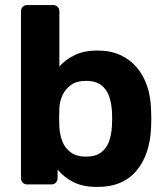

<svg xmlns="http://www.w3.org/2000/svg" viewBox="-20 -730 662 760"><path d="M365 10Q308 10 270 -9.5Q232 -29 208 -59V-25Q208 -14 201 -7Q194 0 183 0H88Q77 0 70 -7Q63 -14 63 -25V-685Q63 -696 70 -703Q77 -710 88 -710H191Q201 -710 208 -703Q215 -696 215 -685V-467Q240 -495 277 -512.5Q314 -530 365 -530Q417 -530 455.5 -512.5Q494 -495 521 -463.5Q548 -432 562.5 -389Q577 -346 578 -294Q579 -276 579 -260.5Q579 -245 578 -226Q576 -173 561.5 -129.5Q547 -86 520.5 -54.5Q494 -23 455.5 -6.5Q417 10 365 10ZM320 -110Q358 -110 380 -126.5Q402 -143 411.5 -170Q421 -197 423 -229Q425 -260 423 -291Q421 -323 411.5 -350Q402 -377 380 -393.5Q358 -410 320 -410Q284 -410 261.5 -394Q239 -378 227.5 -353.5Q216 -329 215 -301Q214 -283 214 -264Q214 -245 215 -226Q217 -196 227 -170Q237 -144 260 -127Q283 -110 320 -110Z"/></svg>

Font: Rubik SemiBold
Style: Regular
Weight: 600
Designer: Hubert and Fischer
Foundry: Hubert and Fischer
Version: Version 2.300;gftools[0.9.30]